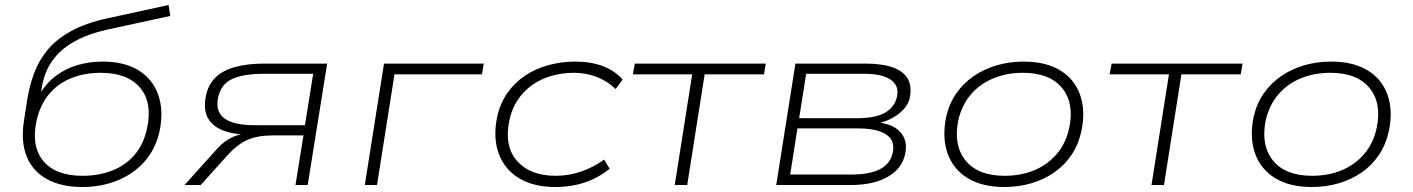

<svg xmlns="http://www.w3.org/2000/svg" viewBox="-20 -742 5666 770"><path d="M310 8Q226 8 168.5 -23.5Q111 -55 87 -114.5Q63 -174 76 -257L89 -341Q98 -397 116.5 -447.5Q135 -498 170 -541Q205 -584 264.5 -617Q324 -650 413 -669L656 -722L663 -678L409 -623Q333 -606 277.5 -575Q222 -544 189.5 -498Q157 -452 147 -387L144 -365H140Q165 -408 203 -437Q241 -466 289 -480.5Q337 -495 392 -495Q479 -495 535.5 -460Q592 -425 614.5 -362Q637 -299 620 -216Q604 -144 559.5 -94Q515 -44 450.5 -18Q386 8 310 8ZM311 -37Q376 -37 430 -58Q484 -79 520.5 -122Q557 -165 570 -229Q592 -331 541.5 -390.5Q491 -450 384 -450Q319 -450 265.5 -428.5Q212 -407 176 -363.5Q140 -320 126 -255Q105 -154 154.5 -95.5Q204 -37 311 -37Z M720 0 854 -149Q880 -177 913.5 -192.5Q947 -208 998 -208H1002L981 -202Q916 -202 873 -219.5Q830 -237 812.5 -271Q795 -305 806 -358Q815 -403 844.5 -431.5Q874 -460 923.5 -473.5Q973 -487 1041 -487H1292L1214 0H1165L1197 -199H1075Q1013 -199 972.5 -181Q932 -163 892 -119L785 0ZM1000 -240H1203L1236 -446H1037Q956 -446 910.5 -425Q865 -404 854 -348Q844 -293 881 -266.5Q918 -240 1000 -240Z M1443 0 1520 -487H1920L1913 -444H1562L1492 0Z M2207 8Q2121 8 2063 -26.5Q2005 -61 1981 -123.5Q1957 -186 1973 -270Q1985 -326 2014 -368Q2043 -410 2085.5 -438.5Q2128 -467 2180 -481Q2232 -495 2287 -495Q2349 -495 2397 -477Q2445 -459 2477 -423L2449 -385Q2416 -417 2373 -433.5Q2330 -450 2282 -450Q2235 -450 2192.5 -438Q2150 -426 2115 -401.5Q2080 -377 2056 -341Q2032 -305 2022 -256Q2002 -154 2054.5 -95.5Q2107 -37 2209 -37Q2261 -37 2310.5 -54Q2360 -71 2403 -102L2425 -65Q2395 -41 2360.5 -24.5Q2326 -8 2287.5 0Q2249 8 2207 8Z M2686 0 2756 -444H2518L2526 -487H3051L3044 -444H2806L2736 0Z M3093 0 3170 -487H3450Q3518 -487 3561 -471.5Q3604 -456 3621 -425Q3638 -394 3628 -347Q3622 -322 3601 -300.5Q3580 -279 3549.5 -264Q3519 -249 3486 -245L3487 -252Q3558 -248 3590 -213Q3622 -178 3610 -124Q3598 -66 3540.5 -33Q3483 0 3391 0ZM3149 -42H3393Q3469 -42 3510 -64Q3551 -86 3560 -129Q3571 -178 3534 -202.5Q3497 -227 3422 -227H3178ZM3185 -268H3417Q3492 -268 3530 -290.5Q3568 -313 3577 -353Q3587 -398 3552.5 -422Q3518 -446 3448 -446H3213Z M4008 8Q3919 8 3861 -27.5Q3803 -63 3780.5 -126Q3758 -189 3774 -271Q3786 -325 3814.5 -366.5Q3843 -408 3884.5 -436.5Q3926 -465 3977 -480Q4028 -495 4085 -495Q4174 -495 4231.5 -460Q4289 -425 4311.5 -362Q4334 -299 4317 -217Q4305 -162 4277 -120.5Q4249 -79 4208 -50.5Q4167 -22 4116 -7Q4065 8 4008 8ZM4009 -37Q4075 -37 4128.5 -59.5Q4182 -82 4218.5 -125Q4255 -168 4268 -229Q4289 -328 4239.5 -389Q4190 -450 4082 -450Q4017 -450 3963 -427.5Q3909 -405 3873 -362.5Q3837 -320 3823 -259Q3803 -159 3852.5 -98Q3902 -37 4009 -37Z M4598 0 4668 -444H4430L4438 -487H4963L4956 -444H4718L4648 0Z M5241 8Q5152 8 5094 -27.5Q5036 -63 5013.5 -126Q4991 -189 5007 -271Q5019 -325 5047.5 -366.5Q5076 -408 5117.5 -436.5Q5159 -465 5210 -480Q5261 -495 5318 -495Q5407 -495 5464.5 -460Q5522 -425 5544.5 -362Q5567 -299 5550 -217Q5538 -162 5510 -120.5Q5482 -79 5441 -50.5Q5400 -22 5349 -7Q5298 8 5241 8ZM5242 -37Q5308 -37 5361.5 -59.5Q5415 -82 5451.5 -125Q5488 -168 5501 -229Q5522 -328 5472.5 -389Q5423 -450 5315 -450Q5250 -450 5196 -427.5Q5142 -405 5106 -362.5Q5070 -320 5056 -259Q5036 -159 5085.5 -98Q5135 -37 5242 -37Z"/></svg>

Font: Nunito Sans 10pt Expanded ExtraLight
Style: Italic
Weight: 250
Width: 7
Italic angle: -9°
Designer: Vernon Adams
Foundry: Vernon Adams
Version: Version 3.101;gftools[0.9.27]